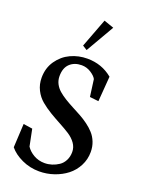

<svg xmlns="http://www.w3.org/2000/svg" viewBox="-158 -906 737 991"><g transform="rotate(20 210.5 -410.5)"><path d="M293 -815.4 203.1 -660.2 178.2 -675.8 238.3 -834.5ZM350.6 -433.1 302.2 -438.5 289.6 -532.2Q281.7 -547.9 258.1 -563Q234.4 -578.1 207 -578.1Q167.5 -578.1 142.6 -554.9Q117.7 -531.7 117.7 -486.3Q117.7 -463.9 127.4 -444.8Q137.2 -425.8 153.8 -411.4Q170.4 -397 191.9 -383.8Q213.4 -370.6 236.8 -358.4Q260.3 -346.2 283.9 -333.3Q307.6 -320.3 329.1 -304.4Q350.6 -288.6 366.9 -270.5Q383.3 -252.4 393.3 -227.3Q403.3 -202.1 403.3 -172.9Q403.3 -131.8 385 -96.7Q366.7 -61.5 336.7 -38.1Q306.6 -14.6 267.3 -1.2Q228 12.2 186.5 12.2Q135.7 12.2 91.1 -8.5Q46.4 -29.3 21.5 -60.1L28.3 -190.4L78.1 -183.1L96.7 -91.3Q110.8 -68.8 137.9 -53.2Q165 -37.6 197.8 -37.6Q218.3 -37.6 237.8 -43.7Q257.3 -49.8 274.9 -61.5Q292.5 -73.2 303 -93.8Q313.5 -114.3 313.5 -140.1Q313.5 -166 298.1 -187.5Q282.7 -209 258.1 -224.9Q233.4 -240.7 203.6 -256.6Q173.8 -272.5 144 -290.3Q114.3 -308.1 89.4 -328.9Q64.5 -349.6 49.1 -380.1Q33.7 -410.6 33.7 -447.3Q33.7 -500.5 61.5 -540.5Q89.4 -580.6 131.8 -600.3Q174.3 -620.1 223.1 -620.1Q302.7 -620.1 361.3 -571.3Z"/></g></svg>

Font: Neuton
Style: Regular
Weight: 400
Designer: Brian M Zick
Version: Version 1.3